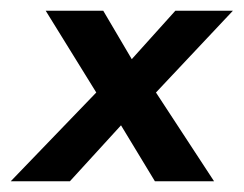

<svg xmlns="http://www.w3.org/2000/svg" viewBox="-28 -337 453 357"><path d="M-8 0H102L197 -104L260 0H370L262 -165L405 -317H298L217 -227L164 -317H57L151 -165Z"/></svg>

Font: Rabbid Highway Sign II Hop
Style: Obl
Weight: 400
Foundry: Cannot Into Space Fonts
Version: Version 0.277